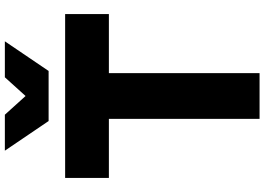

<svg xmlns="http://www.w3.org/2000/svg" viewBox="-169 -919 1088 790"><g transform="rotate(-90 375.0 -524.0)"><path d="M281 0V-620H38V-800H712V-620H469V0ZM600 -1048 478 -868H272L150 -1048H298L429 -903H321L452 -1048Z"/></g></svg>

Font: Martian Mono SemiExpanded ExtraBold
Style: Regular
Weight: 800
Width: 6
Designer: Roman Shamin
Foundry: Evil Martians
Version: Version 1.000